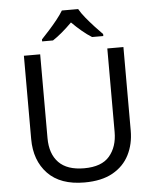

<svg xmlns="http://www.w3.org/2000/svg" viewBox="-62 -996 855 1057"><g transform="rotate(-5 365.5 -467.0)"><path d="M640 -252Q640 -178 610 -118.5Q580 -59 518.5 -24.5Q457 10 362 10Q229 10 159.5 -62.5Q90 -135 90 -254V-714H180V-251Q180 -164 226.5 -116Q273 -68 367 -68Q464 -68 507.5 -119.5Q551 -171 551 -252V-714H640ZM410 -944Q422 -922 444.5 -894.5Q467 -867 491.5 -840.5Q516 -814 535 -795V-784H473Q447 -800 419 -823.5Q391 -847 364 -874Q337 -847 310 -824Q283 -801 257 -784H197V-795Q216 -815 239.5 -841Q263 -867 285 -894.5Q307 -922 320 -944Z"/></g></svg>

Font: Noto Sans Symbols 2
Style: Regular
Weight: 400
Designer: Monotype Design Team
Foundry: Monotype Imaging Inc.
Version: Version 2.008; ttfautohint (v1.8.4.7-5d5b)